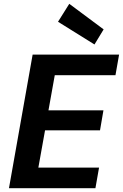

<svg xmlns="http://www.w3.org/2000/svg" viewBox="-20 -986 644 1006"><path d="M27 0 151 -700H604L585 -592H267L234 -408H522L504 -303H216L181 -108H499L480 0ZM475 -753 284 -872 343 -966 523 -832Z"/></svg>

Font: DM Sans 11pt
Style: Bold Italic
Weight: 700
Italic angle: -10°
Version: Version 4.004;gftools[0.9.30]